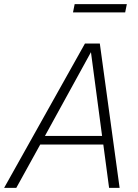

<svg xmlns="http://www.w3.org/2000/svg" viewBox="-51 -911 671 931"><path d="M-31 0 361 -700H433L529 0H478L450 -210H144L28 0ZM167 -252H444L390 -658ZM303 -851 311 -891H564L556 -851Z"/></svg>

Font: Red Hat Mono
Style: Italic
Weight: 300
Italic angle: -12°
Monospace: yes
Designer: Pentagram, MCKL
Foundry: Pentagram, MCKL
Version: Version 1.023